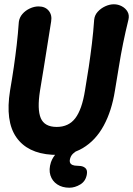

<svg xmlns="http://www.w3.org/2000/svg" viewBox="-20 -707 622 897"><path d="M160 -677Q191 -677 207.5 -657Q224 -637 219 -607Q210 -549 201.5 -497Q193 -445 185 -393.5Q177 -342 167 -284Q153 -196 170.5 -155Q188 -114 245 -114Q301 -114 332 -155Q363 -196 377 -284Q387 -342 395 -396Q403 -450 409.5 -504Q416 -558 420 -615Q422 -636 436.5 -652Q451 -668 471.5 -677.5Q492 -687 512 -687Q532 -687 549.5 -677.5Q567 -668 576 -652Q585 -636 580 -615Q566 -558 555 -504Q544 -450 535.5 -396Q527 -342 517 -284Q502 -189 464.5 -120Q427 -51 366.5 -15Q306 21 223 16Q108 9 56 -66Q4 -141 27 -284Q37 -342 44.5 -393.5Q52 -445 58 -496.5Q64 -548 68 -605Q71 -626 85 -642Q99 -658 119.5 -667.5Q140 -677 160 -677ZM304 170Q271 170 247.5 154.5Q224 139 215.5 112Q207 85 218 51Q227 26 243.5 10Q260 -6 283 -16Q306 -26 332 -33L357 -10Q357 -10 345.5 -5.5Q334 -1 321.5 10.5Q309 22 306 41Q305 53 311.5 59Q318 65 329 66.5Q340 68 349 68Q366 68 377.5 77Q389 86 386 106Q381 139 355.5 154.5Q330 170 304 170Z"/></svg>

Font: Winky Sans SemiBold
Style: Italic
Weight: 600
Italic angle: -8.97852°
Designer: Simon Atzbach
Foundry: typofactur
Version: Version 1.205